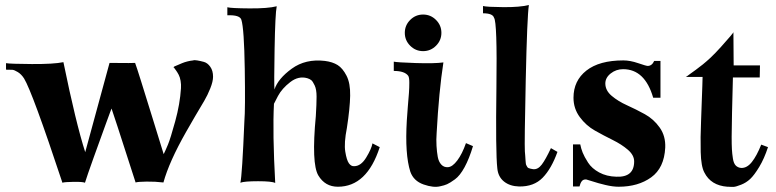

<svg xmlns="http://www.w3.org/2000/svg" viewBox="-20 -729 3096 766"><path d="M830 -423Q830 -404 819 -376.5Q808 -349 795 -327Q782 -305 758 -264.5Q734 -224 722 -202Q655 -84 632 -1Q599 -5 564.5 -4.5Q530 -4 521 -1Q426 -296 425 -296Q425 -297 402.5 -235.5Q380 -174 353.5 -100Q327 -26 319 0Q310 -4 273.5 -3.5Q237 -3 229 0Q109 -362 76 -416Q65 -433 51 -441.5Q37 -450 29.5 -450.5Q22 -451 4 -451V-477Q21 -474 107.5 -473.5Q194 -473 233 -481Q283 -237 320 -122L417 -478Q519 -477 519 -478Q525 -462 543 -404.5Q561 -347 589 -256.5Q617 -166 633 -114Q640 -128 650 -152Q660 -176 679 -245Q698 -314 702 -377Q703 -392 700.5 -406.5Q698 -421 693 -430.5Q688 -440 683 -447Q678 -454 675 -458L672 -461L676 -464Q681 -466 689 -469.5Q697 -473 706.5 -477Q716 -481 728 -484Q740 -487 751 -488Q754 -490 766.5 -488Q779 -486 793.5 -482Q808 -478 819 -462.5Q830 -447 830 -423Z M1495 -142Q1444 16 1328 16Q1277 16 1250 -29Q1222 -76 1240 -266Q1243 -315 1243 -343.5Q1243 -372 1235.5 -388Q1228 -404 1222 -409Q1216 -414 1206 -417Q1171 -427 1138 -401.5Q1105 -376 1089 -346L1073 -315Q1067 -200 1078 1Q1065 -6 1009.5 -6Q954 -6 939 0Q946 -29 955 -246Q959 -293 956.5 -454Q954 -615 943 -650Q937 -670 887 -668V-700Q902 -696 975.5 -695.5Q1049 -695 1084 -704Q1078 -675 1075.5 -533.5Q1073 -392 1075 -372Q1089 -415 1144 -455Q1199 -495 1276 -486Q1307 -482 1327 -469.5Q1347 -457 1362.5 -427Q1378 -397 1377 -347Q1376 -297 1364 -219Q1352 -158 1357.5 -124Q1363 -90 1372 -77.5Q1381 -65 1393 -66Q1420 -66 1441 -100.5Q1462 -135 1466 -157Z M1719.5 -649.5Q1741 -628 1741 -598Q1741 -568 1719.5 -546.5Q1698 -525 1668 -525Q1638 -525 1616.5 -546.5Q1595 -568 1595 -598Q1595 -628 1616.5 -649.5Q1638 -671 1668 -671Q1698 -671 1719.5 -649.5ZM1867 -146Q1852 -96 1833.5 -62Q1815 -28 1795 -13.5Q1775 1 1763.5 6Q1752 11 1737 14Q1710 21 1670 7Q1630 -7 1617 -44Q1595 -113 1603 -248Q1604 -269 1607 -303Q1610 -337 1611.5 -358Q1613 -379 1613 -399Q1613 -419 1609 -426Q1595 -446 1551 -446V-483Q1564 -480 1638.5 -477.5Q1713 -475 1749 -480Q1731 -364 1722 -198Q1720 -172 1721.5 -147Q1723 -122 1726.5 -103Q1730 -84 1740.5 -72.5Q1751 -61 1767 -62Q1785 -63 1804.5 -89Q1824 -115 1839 -158Z M2204 -123Q2180 -56 2145 -20Q2110 16 2051 15Q2014 14 1990.5 -5Q1967 -24 1964 -58Q1957 -120 1960.5 -380.5Q1964 -641 1951 -658Q1946 -676 1907 -676V-705Q1923 -701 1988.5 -700.5Q2054 -700 2090 -709Q2083 -663 2077.5 -410Q2072 -157 2074 -125Q2075 -118 2075.5 -107Q2076 -96 2076.5 -91.5Q2077 -87 2077.5 -80Q2078 -73 2079.5 -70.5Q2081 -68 2083 -64Q2085 -60 2088.5 -58.5Q2092 -57 2096.5 -56Q2101 -55 2107 -54Q2126 -52 2141.5 -72.5Q2157 -93 2178 -138Z M2634 -140Q2630 -59 2578 -21.5Q2526 16 2448 16Q2425 16 2395.5 9Q2366 2 2343.5 -5.5Q2321 -13 2319 -13Q2307 -14 2301 -6Q2295 2 2292 15H2266V-153H2295Q2298 -137 2304.5 -120.5Q2311 -104 2326 -80.5Q2341 -57 2370.5 -41Q2400 -25 2439 -24Q2510 -21 2510 -85Q2510 -110 2485 -131.5Q2460 -153 2424.5 -170.5Q2389 -188 2353.5 -208Q2318 -228 2293 -262Q2268 -296 2268 -339Q2268 -407 2319.5 -447.5Q2371 -488 2467 -488Q2494 -488 2526 -477Q2558 -466 2564 -466Q2581 -466 2590 -486H2615V-339H2586Q2553 -453 2466 -453Q2438 -453 2416.5 -436Q2395 -419 2395 -396Q2395 -368 2420.5 -346.5Q2446 -325 2481.5 -309Q2517 -293 2552.5 -273.5Q2588 -254 2612 -220Q2636 -186 2634 -140Z M3044 -142Q3029 -96 3009 -63Q2989 -30 2973 -15Q2957 0 2936.5 8Q2916 16 2907.5 16.5Q2899 17 2886 16Q2883 16 2882 16Q2816 11 2790 -41Q2777 -65 2775.5 -122.5Q2774 -180 2777 -247Q2778 -277 2779.5 -317.5Q2781 -358 2782 -386Q2783 -414 2783 -422H2716L2721 -425Q2725 -428 2734.5 -435Q2744 -442 2756 -450.5Q2768 -459 2784 -472Q2800 -485 2815 -499Q2834 -517 2856.5 -542Q2879 -567 2893 -583.5Q2907 -600 2906 -601Q2907 -512 2907 -468H3012L3011 -420H2904Q2904 -419 2903 -379Q2902 -339 2900.5 -279.5Q2899 -220 2899 -184Q2899 -151 2900 -133.5Q2901 -116 2904 -96.5Q2907 -77 2915.5 -68.5Q2924 -60 2937 -59Q2960 -58 2979.5 -82.5Q2999 -107 3017 -152Z"/></svg>

Font: GFS Artemisia
Style: Bold
Weight: 700
Designer: Designed by Takis Katsoulidis.
Foundry: Designed by Takis Katsoulidis.
Version: Version 1.0